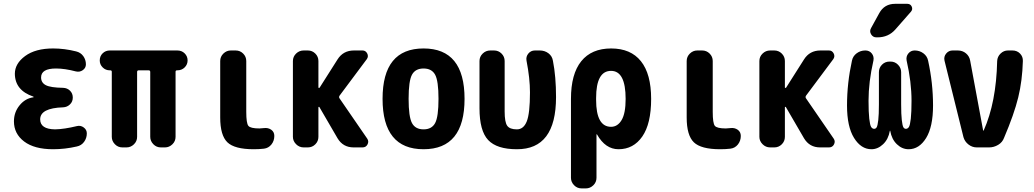

<svg xmlns="http://www.w3.org/2000/svg" viewBox="-20 -790 5540 1029"><path d="M392.6 -114.3Q412.1 -119.1 428.7 -106.9Q445.3 -94.7 445.3 -75.2Q445.3 -49.8 430.7 -29.8Q416 -9.8 391.6 -4.9Q328.1 9.8 264.6 9.8Q164.1 9.8 109.4 -31.7Q54.7 -73.2 54.7 -139.6Q54.7 -188.5 85 -225.6Q115.2 -262.7 159.2 -268.6Q160.2 -268.6 160.2 -269.5Q160.2 -271.5 158.2 -272.5Q60.5 -305.7 59.6 -394.5Q59.6 -449.2 114.7 -489.7Q169.9 -530.3 264.6 -530.3Q325.2 -530.3 387.7 -514.6Q412.1 -508.8 426.3 -489.3Q440.4 -469.7 440.4 -445.3Q440.4 -425.8 423.8 -414.1Q407.2 -402.3 386.7 -407.2Q327.1 -422.9 280.3 -422.9Q200.2 -422.9 200.2 -375Q200.2 -346.7 225.6 -333.5Q251 -320.3 318.4 -319.3Q340.8 -318.4 355.5 -303.7Q370.1 -289.1 370.1 -267.1Q370.1 -245.1 355 -230.5Q339.8 -215.8 318.4 -214.8Q195.3 -210.9 195.3 -150.4Q195.3 -97.7 275.4 -96.7Q324.2 -97.7 392.6 -114.3Z M930.7 -519.5Q954.1 -519.5 969.7 -503.9Q985.4 -488.3 985.4 -466.3Q985.4 -444.3 969.7 -428.7Q954.1 -413.1 930.7 -413.1H928.7Q920.9 -413.1 920.9 -405.3V-56.6Q920.9 -33.2 903.8 -16.6Q886.7 0 864.3 0H841.8Q818.4 0 801.8 -17.1Q785.2 -34.2 785.2 -56.6V-404.3Q785.2 -413.1 776.4 -413.1H723.6Q714.8 -413.1 714.8 -404.3V-56.6Q714.8 -33.2 697.8 -16.6Q680.7 0 658.2 0H635.7Q612.3 0 595.7 -17.1Q579.1 -34.2 579.1 -56.6V-405.3Q579.1 -413.1 571.3 -413.1H568.4Q545.9 -413.1 530.3 -428.7Q514.6 -444.3 514.6 -465.8Q514.6 -489.3 530.3 -504.4Q545.9 -519.5 568.4 -519.5Z M1394.5 -103.5Q1417 -106.4 1433.6 -94.7Q1450.2 -83 1450.2 -61.5Q1450.2 -35.2 1434.6 -15.6Q1418.9 3.9 1394.5 6.8Q1369.1 9.8 1339.8 9.8Q1237.3 9.8 1198.7 -27.3Q1160.2 -64.5 1160.2 -160.2V-462.9Q1160.2 -486.3 1177.2 -502.9Q1194.3 -519.5 1216.8 -519.5H1243.2Q1266.6 -519.5 1283.2 -502.9Q1299.8 -486.3 1299.8 -462.9V-190.4Q1299.8 -129.9 1311 -115.7Q1322.3 -101.6 1370.1 -101.6Q1377 -101.6 1394.5 -103.5Z M1799.8 -262.7 1948.2 -46.9Q1958 -32.2 1949.7 -16.1Q1941.4 0 1922.9 0H1875Q1818.4 0 1789.1 -48.8L1691.4 -216.8Q1690.4 -217.8 1688.5 -217.3Q1686.5 -216.8 1686.5 -214.8V-56.6Q1686.5 -33.2 1669.9 -16.6Q1653.3 0 1629.9 0H1607.4Q1584 0 1566.9 -17.1Q1549.8 -34.2 1549.8 -56.6V-462.9Q1549.8 -486.3 1566.9 -502.9Q1584 -519.5 1607.4 -519.5H1629.9Q1653.3 -519.5 1669.9 -502.9Q1686.5 -486.3 1686.5 -462.9V-321.3Q1686.5 -319.3 1689 -318.8Q1691.4 -318.4 1692.4 -319.3L1789.1 -471.7Q1819.3 -519.5 1877 -519.5H1922.9Q1939.5 -519.5 1947.8 -503.9Q1956.1 -488.3 1946.3 -473.6L1799.8 -277.3Q1794.9 -269.5 1799.8 -262.7Z M2188 -130.4Q2206.1 -96.7 2250 -96.7Q2293.9 -96.7 2312 -130.4Q2330.1 -164.1 2330.1 -260.3Q2330.1 -356.4 2312 -389.6Q2293.9 -422.9 2250 -422.9Q2206.1 -422.9 2188 -389.6Q2169.9 -356.4 2169.9 -260.3Q2169.9 -164.1 2188 -130.4ZM2030.3 -260.3Q2030.3 -530.3 2250 -530.3Q2469.7 -530.3 2469.7 -260.3Q2469.7 9.8 2250 9.8Q2030.3 9.8 2030.3 -260.3Z M2873 -519.5Q2899.4 -519.5 2919.4 -504.4Q2939.5 -489.3 2943.4 -463.9Q2960 -379.9 2960 -269.5Q2960 10.7 2750 9.8Q2642.6 9.8 2596.2 -39.6Q2549.8 -88.9 2549.8 -210V-462.9Q2549.8 -486.3 2566.9 -502.9Q2584 -519.5 2607.4 -519.5H2627.9Q2651.4 -519.5 2668 -502.9Q2684.6 -486.3 2684.6 -462.9V-192.4Q2684.6 -135.7 2698.2 -116.2Q2711.9 -96.7 2750 -96.7Q2786.1 -96.7 2803.2 -139.6Q2820.3 -182.6 2820.3 -294.9Q2820.3 -370.1 2801.8 -464.8Q2797.9 -486.3 2811.5 -502.9Q2825.2 -519.5 2846.7 -519.5Z M3254.9 -110.4Q3290 -110.4 3311.5 -146.5Q3333 -182.6 3333 -259.8Q3333 -410.2 3254.9 -410.2Q3174.8 -410.2 3174.8 -264.6V-254.9Q3174.8 -110.4 3254.9 -110.4ZM3469.7 -259.8Q3469.7 -127 3422.4 -58.6Q3375 9.8 3294.9 9.8Q3224.6 9.8 3179.7 -69.3Q3179.7 -70.3 3177.7 -70.3Q3176.8 -70.3 3176.8 -69.3V163.1Q3176.8 186.5 3159.7 203.1Q3142.6 219.7 3120.1 219.7H3096.7Q3073.2 219.7 3056.6 202.6Q3040 185.5 3040 163.1V-259.8Q3040 -393.6 3095.2 -461.9Q3150.4 -530.3 3255.4 -530.3Q3360.4 -530.3 3415 -461.9Q3469.7 -393.6 3469.7 -259.8Z M3894.5 -103.5Q3917 -106.4 3933.6 -94.7Q3950.2 -83 3950.2 -61.5Q3950.2 -35.2 3934.6 -15.6Q3918.9 3.9 3894.5 6.8Q3869.1 9.8 3839.8 9.8Q3737.3 9.8 3698.7 -27.3Q3660.2 -64.5 3660.2 -160.2V-462.9Q3660.2 -486.3 3677.2 -502.9Q3694.3 -519.5 3716.8 -519.5H3743.2Q3766.6 -519.5 3783.2 -502.9Q3799.8 -486.3 3799.8 -462.9V-190.4Q3799.8 -129.9 3811 -115.7Q3822.3 -101.6 3870.1 -101.6Q3877 -101.6 3894.5 -103.5Z M4299.8 -262.7 4448.2 -46.9Q4458 -32.2 4449.7 -16.1Q4441.4 0 4422.9 0H4375Q4318.4 0 4289.1 -48.8L4191.4 -216.8Q4190.4 -217.8 4188.5 -217.3Q4186.5 -216.8 4186.5 -214.8V-56.6Q4186.5 -33.2 4169.9 -16.6Q4153.3 0 4129.9 0H4107.4Q4084 0 4066.9 -17.1Q4049.8 -34.2 4049.8 -56.6V-462.9Q4049.8 -486.3 4066.9 -502.9Q4084 -519.5 4107.4 -519.5H4129.9Q4153.3 -519.5 4169.9 -502.9Q4186.5 -486.3 4186.5 -462.9V-321.3Q4186.5 -319.3 4189 -318.8Q4191.4 -318.4 4192.4 -319.3L4289.1 -471.7Q4319.3 -519.5 4377 -519.5H4422.9Q4439.5 -519.5 4447.8 -503.9Q4456.1 -488.3 4446.3 -473.6L4299.8 -277.3Q4294.9 -269.5 4299.8 -262.7Z M4882.8 -519.5Q4908.2 -519.5 4928.7 -504.4Q4949.2 -489.3 4954.1 -464.8Q4980.5 -344.7 4980.5 -224.6Q4980.5 -110.4 4943.4 -50.3Q4906.2 9.8 4849.6 9.8Q4814.5 9.8 4786.6 -17.1Q4758.8 -43.9 4751 -88.9Q4751 -89.8 4750 -89.8Q4749 -89.8 4749 -88.9Q4741.2 -43.9 4712.9 -17.1Q4684.6 9.8 4650.4 9.8Q4594.7 9.8 4557.1 -50.8Q4519.5 -111.3 4519.5 -224.6Q4519.5 -344.7 4545.9 -464.8Q4550.8 -489.3 4571.3 -504.4Q4591.8 -519.5 4617.2 -519.5H4618.2Q4639.6 -519.5 4652.3 -503.4Q4665 -487.3 4661.1 -465.8Q4634.8 -350.6 4634.8 -250Q4634.8 -188.5 4638.7 -153.8Q4642.6 -119.1 4648.9 -109.4Q4655.3 -99.6 4665 -99.6Q4673.8 -99.6 4678.7 -108.4Q4683.6 -117.2 4687 -146.5Q4690.4 -175.8 4690.4 -230.5V-403.3Q4690.4 -426.8 4707 -443.4Q4723.6 -460 4747.1 -460H4752.9Q4776.4 -460 4793 -442.9Q4809.6 -425.8 4809.6 -403.3V-230.5Q4809.6 -176.8 4813 -147Q4816.4 -117.2 4821.3 -108.4Q4826.2 -99.6 4835 -99.6Q4844.7 -99.6 4851.1 -109.4Q4857.4 -119.1 4861.3 -153.8Q4865.2 -188.5 4865.2 -250Q4865.2 -350.6 4838.9 -465.8Q4835 -487.3 4848.1 -503.4Q4861.3 -519.5 4881.8 -519.5ZM4777.3 -769.5H4842.8Q4859.4 -769.5 4866.2 -754.9Q4873 -740.2 4862.3 -727.5L4778.3 -631.8Q4741.2 -589.8 4682.6 -589.8H4676.8Q4658.2 -589.8 4648.4 -606.4Q4638.7 -623 4648.4 -639.6L4692.4 -719.7Q4719.7 -769.5 4777.3 -769.5Z M5406.2 -519.5Q5430.7 -519.5 5446.8 -502.9Q5462.9 -486.3 5461.9 -462.9Q5459 -357.4 5437 -267.6Q5415 -177.7 5361.3 -51.8Q5352.5 -27.3 5329.6 -13.7Q5306.6 0 5281.2 0H5214.8Q5190.4 0 5170.4 -15.6Q5150.4 -31.2 5143.6 -54.7L5042 -464.8Q5037.1 -486.3 5050.8 -502.9Q5064.5 -519.5 5085 -519.5H5113.3Q5138.7 -519.5 5157.2 -503.9Q5175.8 -488.3 5179.7 -463.9L5249 -90.8Q5249 -89.8 5250 -89.8Q5252 -89.8 5252 -90.8Q5319.3 -241.2 5324.2 -462.9Q5325.2 -486.3 5342.3 -502.9Q5359.4 -519.5 5381.8 -519.5Z"/></svg>

Font: Rounded Mgen+ 1m bold
Style: Bold
Weight: 700
Designer: [Source Han Sans]
Ryoko NISHIZUKA  (kana & ideographs); Paul D. Hunt (Latin, Greek & Cyrillic); Wenlong ZHANG  (bopomofo
Version: Version 1.059.20150602